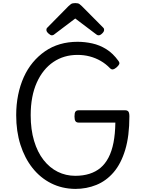

<svg xmlns="http://www.w3.org/2000/svg" viewBox="-20 -1206 950 1245"><path d="M468 19Q382 18 311.5 -17.5Q241 -53 190.5 -117Q140 -181 112.5 -267.5Q85 -354 85 -459Q85 -528 97.5 -590Q110 -652 134 -705.5Q158 -759 193 -801Q228 -843 272 -873.5Q316 -904 369 -919.5Q422 -935 483 -935Q530 -935 578 -924.5Q626 -914 669.5 -887Q713 -860 748 -811Q757 -799 753 -790Q749 -781 737 -770Q723 -758 713 -756Q703 -754 693 -764Q666 -792 633 -811Q600 -830 562.5 -840Q525 -850 483 -850Q438 -850 399 -838.5Q360 -827 326 -804Q292 -781 265 -747.5Q238 -714 218.5 -670.5Q199 -627 189 -574Q179 -521 179 -459Q179 -366 201 -292.5Q223 -219 262.5 -168.5Q302 -118 354.5 -92Q407 -66 468 -66Q519 -66 560 -79Q601 -92 631.5 -117.5Q662 -143 683.5 -184Q705 -225 716 -281.5Q727 -338 728 -411H491Q476 -411 469.5 -420Q463 -429 463 -451Q463 -474 469.5 -482.5Q476 -491 491 -491H791Q806 -491 812.5 -482.5Q819 -474 819 -451Q819 -324 792 -234.5Q765 -145 717 -89Q669 -33 605 -7Q541 19 468 19ZM316 -977Q307 -977 294 -989Q281 -1001 281 -1011Q281 -1014 281.5 -1018Q282 -1022 287 -1027L424 -1166Q431 -1173 440 -1179.5Q449 -1186 468 -1186Q487 -1186 495.5 -1179.5Q504 -1173 511 -1166L649 -1027Q654 -1022 654.5 -1018Q655 -1014 655 -1011Q655 -1001 642.5 -989Q630 -977 620 -977Q613 -977 608 -980.5Q603 -984 595 -990L468 -1086L341 -990Q334 -984 328.5 -980.5Q323 -977 316 -977Z"/></svg>

Font: Playwrite DE Grund
Style: Regular
Weight: 400
Designer: Veronika Burian, José Scaglione
Foundry: TypeTogether
Version: Version 1.002